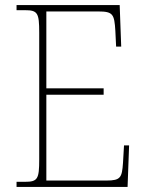

<svg xmlns="http://www.w3.org/2000/svg" viewBox="-20 -734 575 754"><path d="M45 0H481L487 -163H467L463 -94C459 -37 454 -25 398 -25H162V-362H387V-387H162V-689H366C424 -689 429 -678 433 -613L436 -551H456L450 -714H45V-694H78C128 -694 134 -683 134 -606V-108C134 -31 128 -20 78 -20H45Z"/></svg>

Font: Noto Serif Sinhala SemiCondensed Thin
Style: Regular
Weight: 100
Width: 4
Designer: Jelle Bosma - Monotype Design Team
Foundry: Monotype Imaging Inc.
Version: Version 2.007